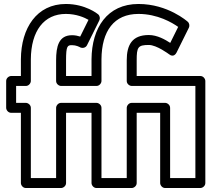

<svg xmlns="http://www.w3.org/2000/svg" viewBox="-20 -920 1087 965"><path d="M835 -25V-378C835 -393.1 820.7 -403 810 -403H642C626.9 -403 617 -388.7 617 -378V-25H490V-378C490 -393.1 475.7 -403 465 -403H287C271.9 -403 262 -388.7 262 -378V-25H135V-378C135 -393.1 120.7 -403 110 -403H61V-488H110C125.1 -488 135 -502.3 135 -513V-621.9C136 -764.6 201 -850 311 -850C364 -850 404.8 -831.8 424.8 -820.3L383.1 -736.2C371.4 -739.9 358.1 -743 342 -743C274.8 -743 262 -685.9 262 -617V-513C262 -497.9 276.3 -488 287 -488H465C480.1 -488 490 -502.3 490 -513V-621.9C490.9 -764.3 553.1 -850 676 -850C771.9 -850 845.9 -805.9 875.5 -784.8L835.6 -704.4C810.6 -720.7 770.6 -744 728 -744C643 -744 617 -693.3 617 -617V-513C617 -497.9 631.3 -488 642 -488H962V-25ZM785 0C785 10.7 794.9 25 810 25H987C997.7 25 1012 15.1 1012 0V-513C1012 -523.7 1002.1 -538 987 -538H667V-617C667 -682.7 673 -694 728 -694C767.8 -694 829.3 -647.6 829.3 -647.6C851.9 -629.3 864.6 -650.3 867.4 -655.9L929.4 -780.9C933.6 -789.4 932.5 -802.8 923.6 -810.7C921.9 -812.2 824 -900 676 -900C518.9 -900 441.1 -779.7 440 -622.1V-538H312V-617C312 -690.1 319.2 -693 342 -693C362.6 -693 379.1 -684.3 384.2 -681.4C396.2 -676.6 411 -680.1 417.4 -692.9L479.4 -817.9C484.2 -827.6 482 -840.9 472.8 -848.4C470.7 -850.1 409.7 -900 311 -900C165 -900 86 -779.4 85 -622.1V-538H36C25.3 -538 11 -528.1 11 -513V-378C11 -367.3 20.9 -353 36 -353H85V0C85 10.7 94.9 25 110 25H287C297.7 25 312 15.1 312 0V-353H440V0C440 10.7 449.9 25 465 25H642C652.7 25 667 15.1 667 0V-353H785Z"/></svg>

Font: Hussar Techniczny
Style: Bold 
Weight: 700
Foundry: Cannot Into Space Fonts
Version: Version 0.77